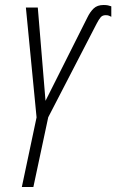

<svg xmlns="http://www.w3.org/2000/svg" viewBox="-20 -744 463 764"><path d="M66.9 0 125.5 -276.9 83 -713.9H130.4L161.1 -342.8L327.1 -673.3Q338.4 -696.8 352.8 -710.4Q367.2 -724.1 392.1 -724.1Q402.3 -724.1 409.4 -722.7Q416.5 -721.2 422.9 -718.8V-677.2Q418.5 -679.7 413.6 -681.6Q408.7 -683.6 400.4 -683.6Q387.7 -683.6 380.6 -675.3Q373.5 -667 364.3 -649.4L171.9 -277.3L112.8 0Z"/></svg>

Font: Open Sans Condensed Light
Style: Italic
Weight: 300
Width: 3
Italic angle: -12°
Designer: Monotype Design Team
Foundry: Monotype Imaging Inc.
Version: Version 3.000; ttfautohint (v1.8.4)